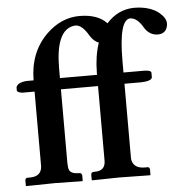

<svg xmlns="http://www.w3.org/2000/svg" viewBox="-51 -747 770 798"><g transform="rotate(-5 334.0 -348.5)"><path d="M359.9 -387.2V-76.2Q359.9 -39.1 326.2 -34.2Q317.9 -33.2 308.1 -33.2Q300.8 -31.2 299.8 -23.9V-1L301.8 1Q302.7 1 413.1 -1L543 1L544.9 -1V-23.9Q543.5 -32.2 537.1 -33.2H523.9Q481 -33.2 471.7 -65.9Q470.2 -72.8 470.2 -79.1V-387.2H542Q583 -388.7 585.9 -403.8V-423.8Q584 -433.6 557.1 -434.1H470.2V-484.9Q470.7 -655.3 518.1 -655.8Q547.4 -654.3 570.8 -612.8Q591.3 -579.6 626 -579.1Q658.7 -579.1 666.5 -609.4Q668 -615.7 668 -622.1Q668 -644 641.1 -667Q603 -697.8 537.1 -698.2Q469.7 -697.3 421.9 -643.6Q384.8 -683.6 309.1 -684.1Q230.5 -684.1 168 -622.1Q95.7 -549.3 95.2 -434.1H65.9Q27.3 -431.2 22 -411.1V-397Q26.9 -387.7 48.8 -387.2H95.2V-76.2Q93.3 -34.2 46.9 -33.2H33.2Q25.9 -31.2 24.9 -23.9V-1L26.9 1Q27.8 1 147.9 -1L259.8 1L262.2 -1V-23.9Q260.7 -31.7 253.9 -33.2Q216.8 -33.2 209.5 -49.8Q205.1 -60.5 205.1 -79.1V-387.2ZM378.9 -566.9Q360.4 -512.2 359.9 -443.8V-434.1H205.1V-474.1Q205.1 -627.9 275.9 -644.5Q283.2 -646 290 -646Q316.9 -644.5 342.8 -599.1Q358.4 -574.2 378.9 -566.9Z"/></g></svg>

Font: Linux Libertine O
Style: Semibold
Weight: 700
Designer: Philipp H. Poll
Foundry: Philipp H. Poll
Version: Version 5.0.0